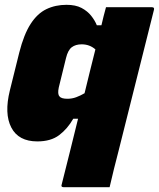

<svg xmlns="http://www.w3.org/2000/svg" viewBox="-20 -577 660 797"><path d="M420 -547H611Q622 -547 619 -536Q582 -390 545.5 -243Q509 -96 472 50Q462 87 453 124.5Q444 162 435 200H244Q232 200 236 189Q253 122 270 53.5Q287 -15 304 -84H284Q260 -42 225.5 -16Q191 10 135 10Q57 10 27 -47.5Q-3 -105 21 -202L60 -359Q79 -434 107 -477.5Q135 -521 172.5 -539Q210 -557 256 -557Q294 -557 318.5 -544Q343 -531 358.5 -511.5Q374 -492 382 -472H401Q405 -491 410 -509.5Q415 -528 420 -547ZM227 -177Q234 -167 260 -167Q279 -167 296.5 -173.5Q314 -180 331 -190Q342 -236 353.5 -282Q365 -328 376 -372Q352 -393 319 -393Q294 -393 278 -381Q262 -369 254 -336L224 -214Q218 -186 227 -177Z"/></svg>

Font: Recursive Mn Lnr St Blk
Style: Italic
Weight: 900
Italic angle: -15°
Monospace: yes
Version: Version 1.079;hotconv 1.0.112;makeotfexe 2.5.65598; ttfautoh